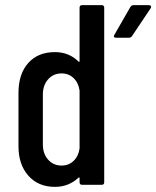

<svg xmlns="http://www.w3.org/2000/svg" viewBox="-20 -720 609 748"><path d="M285 -481Q290 -476 290 -483V-690Q290 -700 300 -700H376Q386 -700 386 -690V-10Q386 0 376 0H300Q290 0 290 -10V-25Q290 -32 285 -27Q247 8 194 8Q129 8 90.5 -35.5Q52 -79 52 -150V-358Q52 -432 90 -474.5Q128 -517 194 -517Q248 -517 285 -481ZM488 -693Q493 -700 500 -700H560Q566 -700 568 -696Q570 -692 567 -688L494 -579Q490 -573 482 -573H433Q419 -573 426 -585ZM220 -75Q248 -75 267 -93.5Q286 -112 290 -142V-367Q286 -397 267 -415.5Q248 -434 220 -434Q188 -434 167.5 -411Q147 -388 147 -352V-157Q147 -121 167.5 -98Q188 -75 220 -75Z"/></svg>

Font: Barlow Condensed Medium
Style: Regular
Weight: 500
Width: 3
Designer: Jeremy Tribby
Foundry: Tribby Type
Version: Version 1.422;hotconv 1.0.109;makeotfexe 2.5.65596